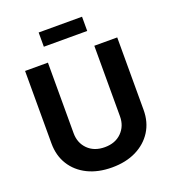

<svg xmlns="http://www.w3.org/2000/svg" viewBox="-163 -1043 1058 1176"><g transform="rotate(-20 366.0 -454.5)"><path d="M366.2 10.3Q275.4 10.3 208 -22.9Q140.6 -56.2 103.3 -116Q65.9 -175.8 65.9 -255.4V-727.5H214.8V-267.6Q214.8 -204.1 256.1 -162.8Q297.4 -121.6 366.2 -121.6Q434.6 -121.6 475.8 -162.8Q517.1 -204.1 517.1 -267.6V-727.5H666.5V-255.4Q666.5 -175.8 628.7 -116Q590.8 -56.2 523.4 -22.9Q456.1 10.3 366.2 10.3ZM507.3 -920.4V-827.6H224.6V-920.4Z"/></g></svg>

Font: Inter
Style: Bold
Weight: 700
Designer: Rasmus Andersson
Foundry: rsms
Version: Version 4.001;git-9221beed3